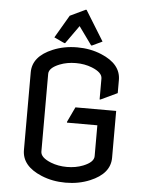

<svg xmlns="http://www.w3.org/2000/svg" viewBox="-63 -1010 813 1070"><g transform="rotate(5 344.0 -475.0)"><path d="M590.8 -413.1V-151.4Q590.8 -62 480 -16.1Q418 9.8 344.2 9.8Q270.5 9.8 208.5 -16.1Q97.7 -62 97.7 -151.4V-585.9Q97.7 -675.3 208.5 -721.2Q270.5 -747.1 344.2 -747.1Q418 -747.1 480 -721.2Q590.8 -675.3 590.8 -585.9V-512.7L498 -468.8H493.2V-585.9Q493.2 -619.6 434.1 -643.1Q393.1 -659.2 344.2 -659.2Q295.4 -659.2 254.4 -643.1Q195.3 -619.6 195.3 -585.9V-151.4Q195.3 -117.7 254.4 -94.2Q295.4 -78.1 344.2 -78.1Q393.1 -78.1 434.1 -94.2Q493.2 -117.7 493.2 -151.4V-324.2H323.2V-329.1L362.8 -413.1ZM211.9 -791.5 286.6 -918.9 372.6 -960H377.4L481.4 -791.5L424.8 -764.6H419.9L346.7 -866.2L274.4 -764.6H269.5Z"/></g></svg>

Font: Nova Flat
Style: Book
Weight: 400
Version: Version 2.000